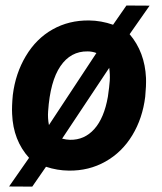

<svg xmlns="http://www.w3.org/2000/svg" viewBox="-20 -614 592 703"><path d="M26.9 -266.1Q36.6 -345.2 74.7 -408.9Q112.8 -472.7 172.6 -506.3Q232.4 -540 306.2 -539.1Q350.6 -538.6 394 -523.4L442.9 -593.8L527.8 -593.3L454.6 -488.8Q510.3 -423.3 514.6 -328.6Q515.6 -300.3 511.7 -259.8Q502 -180.7 464.4 -118.7Q426.8 -56.6 366.2 -22.5Q305.7 11.7 231.9 10.7Q189.5 10.3 148.4 -3.4L98.1 69.3L13.2 68.8L86.4 -36.1Q28.3 -100.1 24.4 -196.3Q22.9 -224.1 26.9 -266.1ZM156.2 -206.5Q154.3 -181.2 159.2 -156.2L333 -419.9Q317.4 -425.8 300.8 -425.8Q238.8 -426.8 201.2 -371.6Q163.6 -316.4 156.2 -206.5ZM381.8 -317.9Q383.3 -341.3 379.9 -365.7L207.5 -106.4Q222.2 -102.5 236.3 -102.1Q289.1 -101.1 325.2 -141.4Q361.3 -181.6 375 -259.8Q380.4 -296.9 381.8 -317.9Z"/></svg>

Font: TypoPRO Roboto
Style: Bold Italic
Weight: 700
Italic angle: -12°
Designer: Google
Version: Version 2.136; 2016